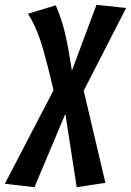

<svg xmlns="http://www.w3.org/2000/svg" viewBox="-96 -561 543 796"><path d="M251 -185 341 197 222 215 175 -89 47 215 -76 201 126 -187Q94 -323 73 -388.5Q52 -454 20 -504L135 -539Q157 -489 171 -434Q185 -379 202 -268L304 -541L427 -528Z"/></svg>

Font: Fira Sans Extra Condensed Medium
Style: Italic
Weight: 500
Width: 3
Italic angle: -8°
Designer: Carrois Corporate & Edenspiekermann AG
Foundry: Carrois Corporate GbR & Edenspiekermann AG
Version: Version 4.203